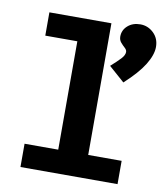

<svg xmlns="http://www.w3.org/2000/svg" viewBox="-79 -755 708 820"><g transform="rotate(10 275.0 -344.5)"><path d="M65 0V-101H211V-571H72V-672H341V-101H486V0ZM435 -432 367 -492Q394 -516 409 -532Q424 -548 424 -562Q424 -571 415 -579Q406 -587 397 -597.5Q388 -608 388 -623Q388 -651 409.5 -670Q431 -689 464 -689Q497 -689 521.5 -665.5Q546 -642 546 -605Q546 -571 519.5 -528Q493 -485 435 -432Z"/></g></svg>

Font: Inconsolata SemiExpanded ExtraBold
Style: Regular
Weight: 800
Width: 6
Monospace: yes
Designer: Raph Levien, Cyreal, Brenton Simpson
Foundry: Raph Levien, Cyreal, Google
Version: Version 3.001; ttfautohint (v1.8.2.53-6de2)